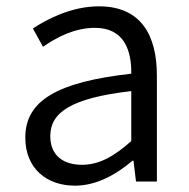

<svg xmlns="http://www.w3.org/2000/svg" viewBox="-20 -574 598 607"><path d="M217 13C285 13 347 -22 399 -66H402L410 0H476V-335C476 -465 424 -554 293 -554C206 -554 130 -514 84 -484L116 -426C157 -455 215 -486 280 -486C373 -486 396 -414 395 -341C163 -315 60 -257 60 -139C60 -41 128 13 217 13ZM239 -53C184 -53 139 -79 139 -144C139 -218 204 -264 395 -286V-128C340 -79 293 -53 239 -53Z"/></svg>

Font: ChiuKong Gothic MN Normal
Style: Regular
Weight: 350
Designer: Ryoko NISHIZUKA 西塚涼子 (kana, bopomofo & ideographs); Paul D. Hunt (Latin, Greek & Cyrillic); Sandoll Communications 산돌커뮤니
Foundry: Adobe
Version: Version 1.300